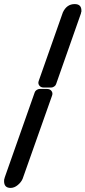

<svg xmlns="http://www.w3.org/2000/svg" viewBox="-45 -761 419 941"><path d="M186 -325Q200 -325 207.5 -315Q215 -305 210 -292L66 115Q59 132 42 146Q25 160 7 160Q-25 160 -25 127Q-25 122 -24.5 118.5Q-24 115 -21 109L-23 112Q14 6 51 -98Q88 -202 125 -308Q127 -315 134.5 -320Q142 -325 149 -325ZM169 -332Q155 -332 147.5 -342Q140 -352 145 -365L263 -700Q282 -741 321 -741Q354 -741 354 -709Q354 -706 354 -704.5Q354 -703 352 -698V-696L230 -349Q228 -342 220.5 -337Q213 -332 206 -332Z"/></svg>

Font: Discipuli Britannica Bold
Style: Regular
Weight: 700
Designer: Peter Wiegel
Foundry: Peter Wiegel
Version: Version 0.001 2009